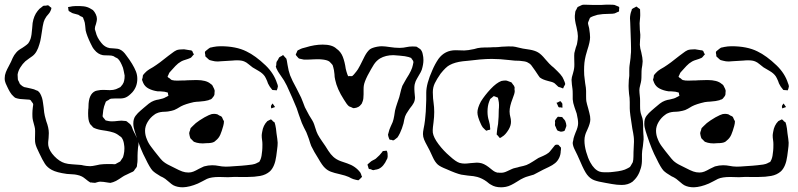

<svg xmlns="http://www.w3.org/2000/svg" viewBox="-47 -738 3398 818"><path d="M537 -37Q537 -29 535 -26Q535 -26 526 -14Q524 -9 521 -8Q519 -6 511 -3Q504 1 493.5 5.5Q483 10 477 14Q472 17 459.5 25.5Q447 34 435 38Q426 41 424 41H422L414 40Q392 36 380 36Q375 36 368.5 38Q362 40 358 41L345 40Q343 39 341 39.5Q339 40 337 39Q333 37 328 33Q324 30 316 23.5Q308 17 302 14Q292 9 281 7Q273 5 260 4.5Q247 4 238 3Q194 -3 174 -14Q155 -24 144.5 -40Q134 -56 120 -86Q107 -112 104 -125Q102 -132 102 -146Q102 -154 102.5 -167.5Q103 -181 102 -190Q101 -197 97 -211Q93 -225 92 -232Q91 -238 91 -250V-256Q91 -266 93 -282Q93 -284 94 -288.5Q95 -293 94 -295Q94 -298 89 -303Q88 -304 86 -307.5Q84 -311 82 -312Q80 -314 69 -314Q62 -315 49 -315.5Q36 -316 29 -318Q27 -319 23.5 -319.5Q20 -320 19 -321Q16 -322 14 -324.5Q12 -327 10 -328Q2 -335 -4.5 -346Q-11 -357 -16 -368Q-25 -386 -26 -393Q-27 -397 -27 -405Q-27 -418 -22 -430.5Q-17 -443 -10 -455.5Q-3 -468 0 -475Q1 -478 7 -491Q13 -504 22 -514Q30 -524 48 -534Q51 -536 59 -541.5Q67 -547 73 -553Q78 -559 83 -572Q88 -587 90 -617L92 -640Q97 -671 113 -691Q120 -701 131 -708Q133 -709 134 -710.5Q135 -712 137 -713Q141 -714 149 -714Q150 -714 153.5 -715Q157 -716 158 -715Q160 -715 162.5 -712.5Q165 -710 166 -709Q167 -708 169 -707Q171 -706 172 -704V-703Q172 -701 170.5 -697Q169 -693 168 -691Q165 -684 159.5 -678Q154 -672 151 -668Q142 -655 139 -644Q135 -630 131 -600Q130 -594 127.5 -578Q125 -562 121 -550Q116 -532 109 -520Q102 -507 90.5 -498.5Q79 -490 77 -489L61 -477Q49 -466 39.5 -450.5Q30 -435 28 -420L29 -401Q29 -398 31 -394.5Q33 -391 34 -389Q35 -387 36 -384Q37 -381 39 -379Q48 -370 56 -367L66 -365Q73 -363 86 -360.5Q99 -358 108 -353Q109 -353 112.5 -351.5Q116 -350 117 -348Q125 -342 132 -321Q135 -311 136.5 -298Q138 -285 139 -280Q141 -256 144 -244L150 -222Q161 -193 161 -171L160 -150Q157 -131 159 -117Q163 -95 184.5 -72.5Q206 -50 229 -43Q242 -39 261 -38Q280 -37 288 -36Q295 -36 300 -35Q305 -34 309 -33Q313 -32 321.5 -31Q330 -30 337 -30Q346 -30 364 -34Q380 -38 388 -38Q395 -39 410 -39H431Q433 -39 437.5 -38.5Q442 -38 445 -39L452 -43Q463 -49 465 -50Q465 -50 471 -59Q477 -68 477 -68Q478 -70 478.5 -73.5Q479 -77 480 -79Q483 -91 483 -105Q483 -114 482 -119Q480 -140 471 -152Q470 -154 462 -159Q450 -169 436 -173.5Q422 -178 406.5 -180.5Q391 -183 384 -184Q362 -188 350 -195L343 -203Q341 -205 339 -207Q337 -209 336 -211Q335 -213 332 -221Q327 -238 329 -272Q330 -276 330 -284Q330 -337 359 -350Q362 -351 366 -352Q370 -353 372 -353Q379 -355 394 -355L421 -354Q436 -354 447 -358L458 -363L466 -367L475 -378Q481 -387 482 -395Q484 -403 484 -416Q480 -438 477 -449Q466 -478 456 -487Q453 -490 450.5 -491Q448 -492 446 -493Q438 -498 436 -499Q429 -502 414 -502Q398 -502 391 -503Q370 -507 355 -526Q347 -535 339 -553Q323 -586 318 -608Q317 -614 316 -628Q315 -642 311 -652Q309 -655 308.5 -658Q308 -661 306 -664Q304 -666 296 -669L287 -675Q282 -677 276 -678Q270 -679 265 -681Q261 -682 258 -684Q255 -686 253 -687L246 -691Q244 -695 244 -702Q244 -703 243 -704.5Q242 -706 243 -707Q244 -708 246 -708.5Q248 -709 250 -709Q262 -712 272 -712Q294 -713 310 -711Q326 -709 339 -701L349 -695Q356 -688 361 -677.5Q366 -667 366 -657Q366 -650 362 -636Q357 -624 357 -614L361 -601Q366 -578 385 -555Q399 -537 420 -533Q426 -532 441 -531.5Q456 -531 464 -527Q478 -521 491 -502Q520 -464 532 -434Q538 -419 538 -402Q538 -369 517 -345Q501 -328 489 -323Q478 -318 461 -318.5Q444 -319 434 -318Q427 -318 424 -317Q422 -317 414 -311Q412 -310 409 -308.5Q406 -307 404 -305L401 -297Q396 -286 393 -269L391 -251L390 -243Q391 -239 395 -235Q399 -231 400 -229L403 -225Q405 -224 410 -223.5Q415 -223 417 -222Q422 -221 431 -221Q441 -221 456.5 -223Q472 -225 482 -223Q490 -223 493 -221Q495 -220 496 -218.5Q497 -217 499 -216Q501 -214 504 -212Q507 -210 510 -206Q513 -202 516 -194Q519 -186 520 -183Q523 -177 529 -165.5Q535 -154 539 -144.5Q543 -135 543 -125Q543 -119 541 -109Q539 -87 539 -75Q539 -71 539 -59Q539 -47 537 -37Z M848 -535Q851 -536 855.5 -536.5Q860 -537 862 -538Q877 -541 893 -541Q959 -541 1003 -519Q1041 -501 1085 -459Q1120 -425 1133 -384Q1134 -382 1135.5 -377.5Q1137 -373 1137 -371V-370Q1137 -368 1136 -365.5Q1135 -363 1135 -361Q1134 -360 1133.5 -357Q1133 -354 1132 -353L1124 -354Q1116 -354 1113 -355L1110 -359Q1101 -370 1100 -373Q1094 -382 1091 -393Q1085 -407 1081 -413Q1072 -426 1054.5 -436Q1037 -446 1029 -451Q1022 -456 1012 -464.5Q1002 -473 994 -476Q983 -481 964 -481Q951 -481 944 -480L894 -477L881 -476Q868 -476 858 -479Q855 -480 850 -481Q845 -482 843 -484Q841 -485 838 -488.5Q835 -492 832 -494Q828 -498 828 -498Q827 -499 827.5 -501Q828 -503 828 -503Q826 -509 826 -515Q826 -518 828.5 -520Q831 -522 832 -523Q844 -533 848 -535ZM1102 -227Q1103 -227 1105 -228.5Q1107 -230 1108 -229Q1110 -228 1112.5 -225.5Q1115 -223 1116 -221Q1122 -218 1123 -216Q1124 -214 1124.5 -210.5Q1125 -207 1126 -205Q1129 -193 1131 -170Q1135 -145 1136 -130Q1136 -117 1133.5 -100Q1131 -83 1130 -73Q1124 -28 1103 -8Q1086 7 1061.5 11.5Q1037 16 1008 16H971Q956 15 924 17L887 16Q853 16 835 24Q830 26 814 35L796 44Q761 59 732 60Q708 60 691 51Q684 47 674 38Q664 29 657 24Q647 17 637 13Q613 -1 603 -11Q591 -24 573 -62Q553 -99 533 -160Q532 -163 526.5 -180Q521 -197 521 -212Q521 -232 530.5 -244.5Q540 -257 551.5 -266.5Q563 -276 566 -279Q576 -288 587 -296.5Q598 -305 609 -309Q620 -313 629 -314Q650 -318 659 -324Q662 -325 665.5 -327Q669 -329 671 -331Q671 -332 669 -336Q669 -342 667 -344Q666 -345 662 -345Q659 -346 655 -347Q651 -348 645 -348Q638 -349 624 -349Q603 -352 586.5 -360.5Q570 -369 563 -385Q562 -388 560.5 -391.5Q559 -395 558 -398Q558 -400 561 -409Q561 -417 563 -419Q564 -421 570 -427Q578 -436 589.5 -443Q601 -450 605 -452Q632 -469 670 -500Q675 -503 685.5 -511.5Q696 -520 705 -524Q714 -528 737 -528Q753 -526 762 -524Q768 -524 770 -522Q773 -521 776 -511Q777 -510 778 -509Q779 -508 779 -506Q778 -505 777 -504Q776 -503 775 -502Q773 -500 770 -496Q767 -492 764 -491Q762 -490 754 -487Q730 -480 723 -475Q712 -469 700.5 -457Q689 -445 685 -440Q677 -432 676 -430Q674 -428 672.5 -424Q671 -420 670 -418Q669 -417 668 -414.5Q667 -412 667 -411Q667 -409 676 -404Q682 -398 685 -397Q687 -396 690.5 -396Q694 -396 696 -395Q709 -394 724 -395Q743 -395 752 -396L790 -397Q832 -397 850 -381Q851 -380 853.5 -378.5Q856 -377 858 -374L863 -364Q864 -362 865.5 -359Q867 -356 867 -354Q868 -352 867.5 -348.5Q867 -345 867 -343Q867 -335 866 -333Q865 -330 863.5 -328Q862 -326 861 -325Q860 -324 858 -321Q856 -318 853 -316Q850 -314 847 -313.5Q844 -313 841 -311Q828 -307 801 -305Q793 -305 779 -303Q743 -295 724 -285Q719 -282 707 -275Q695 -268 684 -266Q677 -264 668.5 -263Q660 -262 657 -262Q634 -262 620 -255Q618 -255 610 -249Q593 -237 582 -218.5Q571 -200 571 -181Q571 -162 579 -144Q585 -128 597 -112.5Q609 -97 611 -94Q617 -87 627 -74Q637 -61 645 -53Q657 -42 675 -33.5Q693 -25 698 -22Q717 -12 729.5 -7.5Q742 -3 756 -3Q767 -3 777 -7Q787 -11 801 -19L822 -29Q840 -34 857 -34Q871 -34 886 -31Q891 -30 898.5 -29Q906 -28 915 -28Q928 -28 952 -30Q986 -32 1003 -34Q1015 -35 1027.5 -37Q1040 -39 1049 -44Q1051 -46 1053.5 -46.5Q1056 -47 1058 -49L1063 -59Q1068 -71 1070 -96Q1071 -105 1071 -123Q1071 -133 1069.5 -142Q1068 -151 1068 -161Q1068 -166 1070 -176Q1074 -204 1092 -222ZM1114 -297Q1114 -297 1116 -295L1122 -286Q1125 -283 1125 -282Q1124 -281 1123.5 -281.5Q1123 -282 1122 -281L1111 -277L1109 -276Q1108 -278 1107.5 -281.5Q1107 -285 1108 -288Q1109 -289 1110.5 -292Q1112 -295 1114 -297ZM872 -139Q867 -134 864 -133Q855 -128 832 -128L817 -127Q803 -127 791 -130Q779 -134 779 -134Q779 -134 772 -141Q770 -143 768 -145Q766 -147 764 -149L761 -159Q761 -162 760 -164.5Q759 -167 759 -170Q759 -173 760 -176Q761 -179 762 -181L765 -192Q767 -194 769.5 -196.5Q772 -199 774 -201Q786 -214 803 -225Q820 -236 824 -238Q846 -250 855 -252L865 -253Q871 -253 879 -251Q881 -250 889 -245Q890 -245 892 -244Q894 -243 897 -241Q899 -239 900.5 -235Q902 -231 903 -229L907 -222V-219Q907 -212 904 -201Q898 -179 891.5 -164Q885 -149 872 -139Z M1721 -323Q1721 -310 1715.5 -299.5Q1710 -289 1699 -276Q1696 -271 1692 -265.5Q1688 -260 1684 -253Q1678 -243 1675.5 -229.5Q1673 -216 1672 -212Q1666 -190 1657 -171Q1650 -157 1646 -152Q1644 -151 1642 -149Q1640 -147 1637 -145Q1636 -144 1633 -142Q1630 -140 1629 -140Q1624 -140 1622 -142Q1614 -142 1612 -144Q1611 -145 1610 -149.5Q1609 -154 1608 -155Q1608 -157 1607 -159.5Q1606 -162 1606 -164Q1606 -166 1609 -175Q1611 -185 1617 -198Q1623 -211 1626 -218Q1630 -229 1632.5 -244.5Q1635 -260 1636 -267Q1639 -280 1645 -297.5Q1651 -315 1654 -324L1659 -344Q1661 -354 1667 -372Q1672 -382 1677 -390Q1682 -398 1685 -404Q1708 -439 1712 -461Q1712 -464 1713.5 -468.5Q1715 -473 1714 -475Q1714 -478 1711 -482Q1708 -486 1707 -487L1705 -491Q1704 -492 1694 -495Q1681 -499 1655 -501Q1637 -503 1629 -503Q1596 -503 1572 -489Q1556 -479 1545.5 -462.5Q1535 -446 1519 -416Q1505 -388 1503 -373Q1502 -367 1502 -356V-336Q1502 -316 1498 -306Q1495 -297 1494 -296L1486 -287Q1481 -282 1471 -279Q1468 -279 1465.5 -278Q1463 -277 1460 -277Q1458 -277 1455 -278.5Q1452 -280 1450 -281Q1442 -284 1440 -285Q1431 -292 1418 -314Q1389 -359 1381 -398Q1378 -410 1378 -422Q1376 -442 1373 -451L1370 -461L1363 -469Q1356 -476 1356 -476Q1346 -483 1322 -485Q1310 -486 1301 -485.5Q1292 -485 1286 -485Q1274 -484 1250 -484Q1246 -484 1241 -485.5Q1236 -487 1234 -487Q1232 -487 1229 -488Q1226 -489 1225 -490Q1223 -492 1221 -494.5Q1219 -497 1218 -498Q1217 -499 1215 -501.5Q1213 -504 1213 -505Q1213 -506 1214 -508.5Q1215 -511 1216 -512Q1219 -521 1220 -522Q1221 -523 1223.5 -524.5Q1226 -526 1227 -526Q1239 -533 1255 -536Q1293 -548 1328 -548Q1368 -548 1386 -531Q1405 -518 1413.5 -496Q1422 -474 1426 -445Q1429 -432 1433 -421Q1434 -420 1434.5 -417.5Q1435 -415 1436 -414Q1438 -413 1439.5 -413.5Q1441 -414 1442 -414Q1443 -414 1448 -413.5Q1453 -413 1455 -415Q1455 -415 1461 -421Q1473 -435 1478 -443Q1488 -460 1495 -475L1507 -499Q1517 -518 1529 -528Q1539 -535 1560 -539Q1572 -541 1579 -541Q1592 -541 1618 -537Q1625 -536 1634.5 -535Q1644 -534 1656 -534Q1665 -534 1671.5 -535Q1678 -536 1683 -537Q1697 -540 1709 -540Q1723 -540 1728 -539L1734 -535Q1736 -533 1740 -531Q1744 -529 1745 -527Q1752 -519 1754 -507Q1757 -495 1757 -482Q1757 -464 1750 -441Q1747 -432 1737 -416Q1735 -412 1729 -402Q1723 -392 1721 -383Q1717 -372 1719 -346Q1721 -330 1721 -323ZM1493 10Q1496 13 1495 15Q1495 16 1494 17Q1493 18 1492 19Q1490 21 1486 25Q1482 29 1480 30H1479Q1477 30 1474 29Q1471 28 1469 28L1458 25Q1454 24 1448.5 21Q1443 18 1439 16Q1426 10 1400 4Q1377 -1 1362.5 -6.5Q1348 -12 1337 -23Q1326 -33 1309 -63Q1291 -91 1279 -116Q1275 -126 1269 -146Q1267 -152 1264 -159.5Q1261 -167 1258 -175Q1254 -183 1248 -194.5Q1242 -206 1239 -214Q1234 -226 1226 -250L1217 -277Q1200 -319 1175 -373Q1164 -396 1149 -416Q1147 -419 1141.5 -427Q1136 -435 1133 -442Q1132 -444 1130.5 -447Q1129 -450 1129 -452Q1127 -455 1130 -460Q1130 -469 1131 -473Q1131 -475 1137 -483L1142 -493Q1144 -495 1148 -497Q1152 -499 1154 -500Q1155 -501 1156 -502Q1157 -503 1159 -503Q1160 -503 1161.5 -501.5Q1163 -500 1163 -499Q1172 -490 1173 -488L1175 -480L1178 -462Q1182 -436 1189 -417Q1197 -396 1217 -360L1236 -322Q1241 -311 1244 -302L1252 -281Q1254 -277 1270 -247Q1273 -243 1283 -226Q1288 -218 1291.5 -208Q1295 -198 1296 -194Q1302 -174 1307 -165Q1314 -152 1324.5 -137Q1335 -122 1339 -116Q1342 -111 1352 -95.5Q1362 -80 1373 -70Q1386 -58 1405.5 -51Q1425 -44 1432 -42Q1468 -30 1488 -3Q1492 4 1493 10ZM1604 -67Q1604 -63 1600 -57Q1595 -45 1586 -34Q1577 -23 1565 -18Q1562 -17 1558 -16Q1554 -15 1552 -15L1544 -13Q1539 -13 1533 -17Q1526 -17 1524 -19Q1523 -20 1522.5 -23.5Q1522 -27 1521 -29Q1521 -31 1519.5 -33.5Q1518 -36 1519 -37Q1519 -38 1520.5 -39Q1522 -40 1523 -41L1531 -48Q1535 -52 1542.5 -55.5Q1550 -59 1554 -62Q1559 -66 1570 -77L1581 -90Q1583 -94 1584 -94Q1586 -95 1590.5 -95Q1595 -95 1598 -96H1600Q1602 -95 1604 -86Q1604 -83 1604.5 -76.5Q1605 -70 1604 -67Z M2343 -109V-105Q2343 -98 2342 -95Q2342 -80 2335.5 -66Q2329 -52 2318 -43Q2307 -34 2291 -26.5Q2275 -19 2267 -15Q2259 -11 2247 -4.5Q2235 2 2227 6Q2218 9 2205 12.5Q2192 16 2184 20Q2174 24 2154 37Q2143 44 2131 50Q2119 56 2108 58Q2096 60 2088 60Q2062 60 2045 49Q2039 46 2035 42.5Q2031 39 2027 36Q2008 22 1987 16Q1974 12 1946 10Q1928 8 1918 6Q1896 1 1856 -17Q1828 -28 1818 -37Q1806 -48 1797 -68Q1788 -88 1784 -96L1774 -115Q1765 -131 1760 -143Q1755 -155 1755 -167Q1755 -176 1757.5 -188.5Q1760 -201 1761 -207Q1764 -226 1765 -240Q1766 -254 1767 -263Q1769 -297 1769 -313V-343Q1769 -381 1795 -439Q1806 -465 1821 -487Q1848 -524 1894 -524L1931 -523Q1945 -523 1973 -529Q1988 -534 2002 -535Q2015 -536 2040 -536Q2049 -537 2066 -537Q2074 -537 2090 -539Q2122 -541 2138 -540Q2148 -539 2161 -535.5Q2174 -532 2181 -531Q2189 -530 2210 -526.5Q2231 -523 2245 -515Q2259 -507 2276 -486L2293 -467Q2305 -455 2312 -450Q2316 -446 2328.5 -434Q2341 -422 2349 -410Q2354 -401 2359 -388Q2359 -386 2360 -384Q2361 -382 2361 -381Q2361 -378 2359 -375Q2357 -372 2356 -370Q2355 -369 2354 -365.5Q2353 -362 2352 -361L2342 -365Q2340 -366 2337 -366.5Q2334 -367 2332 -368Q2328 -371 2324 -375.5Q2320 -380 2316 -383Q2308 -389 2288 -393Q2265 -399 2256 -406Q2253 -407 2251 -410.5Q2249 -414 2247 -416Q2241 -424 2233 -437Q2223 -452 2216.5 -460Q2210 -468 2199 -473Q2191 -477 2167 -479Q2145 -479 2124 -482Q2082 -487 2048 -487Q2026 -487 1997 -484.5Q1968 -482 1946 -479Q1942 -479 1925 -477Q1908 -475 1894 -471Q1880 -467 1869 -461Q1853 -453 1830 -424Q1814 -401 1805.5 -383.5Q1797 -366 1797 -345Q1797 -330 1798 -319.5Q1799 -309 1800 -302Q1803 -281 1803 -261Q1803 -240 1800 -217Q1799 -210 1797.5 -196.5Q1796 -183 1797 -173Q1800 -152 1821.5 -123.5Q1843 -95 1869 -73Q1895 -49 1911 -44Q1922 -41 1933 -41Q1941 -41 1957 -43Q1975 -45 1983 -45Q1992 -45 1997 -44Q2014 -42 2035 -26Q2039 -23 2050 -14Q2061 -5 2071 -3Q2073 -2 2075.5 -2.5Q2078 -3 2080 -2H2089Q2100 -2 2113.5 -8.5Q2127 -15 2134 -18Q2140 -21 2150 -23Q2160 -25 2165 -27Q2185 -31 2196 -35Q2208 -40 2223.5 -50Q2239 -60 2247 -65Q2254 -68 2267.5 -74Q2281 -80 2290 -87Q2295 -91 2300.5 -98.5Q2306 -106 2309 -109Q2315 -117 2317 -119Q2321 -123 2332 -121Q2342 -111 2343 -109ZM2124 -263Q2124 -256 2125 -250.5Q2126 -245 2127 -241Q2130 -231 2130 -219Q2130 -203 2120 -186Q2106 -163 2093 -156Q2092 -155 2088 -152.5Q2084 -150 2083 -150Q2080 -152 2078 -155Q2076 -158 2075 -159Q2069 -165 2069 -165L2070 -176Q2071 -189 2075 -210Q2078 -240 2078 -271Q2079 -278 2079 -291Q2079 -302 2076 -314Q2075 -316 2075 -318.5Q2075 -321 2074 -322Q2073 -323 2069 -324Q2065 -325 2064 -326Q2063 -326 2060 -327.5Q2057 -329 2056 -328Q2055 -328 2050 -323Q2048 -321 2045.5 -319.5Q2043 -318 2041 -315Q2040 -313 2037 -305Q2030 -287 2030 -262Q2030 -241 2036 -223Q2041 -206 2041 -194Q2041 -193 2041.5 -190Q2042 -187 2041 -186Q2040 -185 2037.5 -184.5Q2035 -184 2033 -184L2025 -181L2020 -185Q2010 -195 2010 -195Q2005 -202 2002 -209Q1987 -241 1987 -259Q1987 -278 2002 -306Q2019 -333 2043.5 -359Q2068 -385 2089 -393Q2099 -395 2107 -395Q2111 -395 2116 -393Q2121 -391 2124 -390L2132 -387Q2134 -385 2140 -376Q2141 -375 2142.5 -373Q2144 -371 2144 -369Q2146 -367 2145.5 -363Q2145 -359 2145 -358Q2146 -355 2146 -350Q2146 -340 2137 -318Q2124 -285 2124 -263ZM2349 -285Q2349 -284 2349.5 -282.5Q2350 -281 2349 -280Q2348 -279 2346.5 -279.5Q2345 -280 2344 -280Q2342 -281 2339 -280.5Q2336 -280 2334 -281Q2332 -282 2330.5 -286Q2329 -290 2328 -292L2324 -300Q2325 -301 2327 -301Q2329 -301 2330 -302Q2331 -303 2335 -305Q2339 -307 2340 -307Q2341 -307 2344 -303.5Q2347 -300 2349 -296ZM2327 -183 2323 -191Q2322 -195 2320.5 -197.5Q2319 -200 2318 -202Q2317 -206 2317.5 -209.5Q2318 -213 2318 -216Q2318 -217 2317.5 -219.5Q2317 -222 2318 -224Q2318 -226 2319.5 -228Q2321 -230 2322 -231Q2323 -233 2325 -235.5Q2327 -238 2329 -240Q2330 -241 2333 -240.5Q2336 -240 2337 -240Q2346 -240 2348 -239Q2350 -238 2352 -234Q2359 -227 2361 -223Q2363 -218 2364.5 -212.5Q2366 -207 2366 -203Q2366 -200 2364 -195.5Q2362 -191 2362 -190Q2361 -189 2360.5 -186Q2360 -183 2359 -182Q2358 -180 2352.5 -178.5Q2347 -177 2342 -177Q2339 -178 2334 -179.5Q2329 -181 2327 -183Z M2688 -61Q2688 -47 2687 -40Q2685 -23 2677.5 -5Q2670 13 2658 26Q2648 36 2648 36Q2629 50 2602 50Q2582 50 2560 46Q2538 42 2532 41Q2501 36 2484 29.5Q2467 23 2454 6Q2442 -10 2426 -48L2413 -77Q2410 -84 2402 -99.5Q2394 -115 2393 -128Q2393 -133 2395 -139Q2396 -149 2400 -159.5Q2404 -170 2405 -173Q2416 -197 2416 -213Q2416 -228 2410 -254Q2407 -263 2400.5 -281.5Q2394 -300 2393 -315V-337Q2393 -352 2392 -359Q2391 -366 2389.5 -378Q2388 -390 2388 -398Q2388 -407 2394 -425Q2398 -439 2399 -447Q2400 -453 2400 -464Q2400 -472 2399.5 -487Q2399 -502 2400 -512L2406 -535Q2407 -539 2409 -543.5Q2411 -548 2412 -555Q2415 -570 2415 -584Q2415 -597 2409 -623Q2401 -653 2402 -671L2404 -688Q2405 -692 2407 -695Q2409 -698 2410 -700Q2410 -701 2411 -703Q2412 -705 2414 -708L2418 -710Q2421 -711 2425.5 -713.5Q2430 -716 2433 -717Q2436 -718 2444 -718L2478 -717H2515Q2541 -719 2554 -718Q2565 -718 2571 -717Q2574 -716 2577 -714.5Q2580 -713 2583 -712Q2584 -712 2587 -710.5Q2590 -709 2591 -708V-700Q2590 -698 2590.5 -694.5Q2591 -691 2590 -689Q2589 -688 2587.5 -688Q2586 -688 2585 -687Q2574 -682 2572 -681Q2565 -679 2548 -679Q2520 -679 2499 -675Q2483 -670 2480 -669Q2478 -668 2473 -666Q2468 -664 2466 -661Q2465 -660 2465 -658.5Q2465 -657 2464 -656Q2458 -642 2458 -640Q2458 -636 2463 -618Q2467 -592 2467 -579Q2467 -560 2455 -524Q2447 -498 2445 -485Q2440 -458 2442 -418Q2444 -396 2446 -384Q2450 -362 2450 -351V-329Q2450 -314 2451 -307Q2453 -296 2459 -276Q2460 -271 2464 -256.5Q2468 -242 2468 -229Q2468 -213 2456 -187Q2447 -168 2446 -162Q2443 -152 2443 -139Q2443 -117 2450.5 -90.5Q2458 -64 2468 -46Q2485 -15 2507 -7Q2516 -4 2528 -4Q2540 -4 2543 -4Q2552 -4 2568 -6Q2608 -10 2625 -20Q2635 -25 2637 -27Q2639 -29 2645 -40L2649 -47L2651 -58Q2652 -69 2652 -90Q2654 -120 2654 -134Q2654 -148 2653 -155Q2651 -171 2647 -190Q2636 -258 2636 -276V-303Q2636 -322 2633 -338Q2631 -360 2631 -372Q2631 -387 2632 -397.5Q2633 -408 2634 -415V-437Q2634 -451 2635 -458L2638 -480Q2640 -494 2640 -501Q2642 -515 2641.5 -532Q2641 -549 2641 -556L2640 -585Q2638 -625 2638 -642L2637 -660Q2637 -668 2639 -678Q2640 -684 2644 -694Q2644 -697 2645 -699Q2647 -701 2651 -703Q2655 -705 2657 -706L2664 -710Q2666 -710 2671 -705Q2672 -704 2675.5 -702Q2679 -700 2680 -698V-695Q2680 -689 2680.5 -681Q2681 -673 2680 -662Q2678 -646 2678 -639Q2678 -623 2679 -611Q2680 -599 2681 -590Q2681 -576 2680 -569L2679 -547Q2680 -531 2685 -516Q2691 -490 2691 -477Q2691 -470 2689.5 -460.5Q2688 -451 2687 -445Q2686 -437 2686 -421Q2686 -404 2685 -396Q2684 -388 2680.5 -375Q2677 -362 2677 -354Q2677 -345 2679 -327Q2680 -321 2680 -309V-288Q2680 -273 2681 -266Q2682 -257 2686 -246Q2691 -234 2692 -223Q2693 -215 2693 -204.5Q2693 -194 2693 -189L2694 -167Q2695 -159 2695 -144Q2695 -142 2692 -115Q2688 -93 2688 -81Z M3025 -535Q3028 -536 3032.5 -536.5Q3037 -537 3039 -538Q3054 -541 3070 -541Q3136 -541 3180 -519Q3218 -501 3262 -459Q3297 -425 3310 -384Q3311 -382 3312.5 -377.5Q3314 -373 3314 -371V-370Q3314 -368 3313 -365.5Q3312 -363 3312 -361Q3311 -360 3310.5 -357Q3310 -354 3309 -353L3301 -354Q3293 -354 3290 -355L3287 -359Q3278 -370 3277 -373Q3271 -382 3268 -393Q3262 -407 3258 -413Q3249 -426 3231.5 -436Q3214 -446 3206 -451Q3199 -456 3189 -464.5Q3179 -473 3171 -476Q3160 -481 3141 -481Q3128 -481 3121 -480L3071 -477L3058 -476Q3045 -476 3035 -479Q3032 -480 3027 -481Q3022 -482 3020 -484Q3018 -485 3015 -488.5Q3012 -492 3009 -494Q3005 -498 3005 -498Q3004 -499 3004.5 -501Q3005 -503 3005 -503Q3003 -509 3003 -515Q3003 -518 3005.5 -520Q3008 -522 3009 -523Q3021 -533 3025 -535ZM3279 -227Q3280 -227 3282 -228.5Q3284 -230 3285 -229Q3287 -228 3289.5 -225.5Q3292 -223 3293 -221Q3299 -218 3300 -216Q3301 -214 3301.5 -210.5Q3302 -207 3303 -205Q3306 -193 3308 -170Q3312 -145 3313 -130Q3313 -117 3310.5 -100Q3308 -83 3307 -73Q3301 -28 3280 -8Q3263 7 3238.5 11.5Q3214 16 3185 16H3148Q3133 15 3101 17L3064 16Q3030 16 3012 24Q3007 26 2991 35L2973 44Q2938 59 2909 60Q2885 60 2868 51Q2861 47 2851 38Q2841 29 2834 24Q2824 17 2814 13Q2790 -1 2780 -11Q2768 -24 2750 -62Q2730 -99 2710 -160Q2709 -163 2703.5 -180Q2698 -197 2698 -212Q2698 -232 2707.5 -244.5Q2717 -257 2728.5 -266.5Q2740 -276 2743 -279Q2753 -288 2764 -296.5Q2775 -305 2786 -309Q2797 -313 2806 -314Q2827 -318 2836 -324Q2839 -325 2842.5 -327Q2846 -329 2848 -331Q2848 -332 2846 -336Q2846 -342 2844 -344Q2843 -345 2839 -345Q2836 -346 2832 -347Q2828 -348 2822 -348Q2815 -349 2801 -349Q2780 -352 2763.5 -360.5Q2747 -369 2740 -385Q2739 -388 2737.5 -391.5Q2736 -395 2735 -398Q2735 -400 2738 -409Q2738 -417 2740 -419Q2741 -421 2747 -427Q2755 -436 2766.5 -443Q2778 -450 2782 -452Q2809 -469 2847 -500Q2852 -503 2862.5 -511.5Q2873 -520 2882 -524Q2891 -528 2914 -528Q2930 -526 2939 -524Q2945 -524 2947 -522Q2950 -521 2953 -511Q2954 -510 2955 -509Q2956 -508 2956 -506Q2955 -505 2954 -504Q2953 -503 2952 -502Q2950 -500 2947 -496Q2944 -492 2941 -491Q2939 -490 2931 -487Q2907 -480 2900 -475Q2889 -469 2877.5 -457Q2866 -445 2862 -440Q2854 -432 2853 -430Q2851 -428 2849.5 -424Q2848 -420 2847 -418Q2846 -417 2845 -414.5Q2844 -412 2844 -411Q2844 -409 2853 -404Q2859 -398 2862 -397Q2864 -396 2867.5 -396Q2871 -396 2873 -395Q2886 -394 2901 -395Q2920 -395 2929 -396L2967 -397Q3009 -397 3027 -381Q3028 -380 3030.5 -378.5Q3033 -377 3035 -374L3040 -364Q3041 -362 3042.5 -359Q3044 -356 3044 -354Q3045 -352 3044.5 -348.5Q3044 -345 3044 -343Q3044 -335 3043 -333Q3042 -330 3040.5 -328Q3039 -326 3038 -325Q3037 -324 3035 -321Q3033 -318 3030 -316Q3027 -314 3024 -313.5Q3021 -313 3018 -311Q3005 -307 2978 -305Q2970 -305 2956 -303Q2920 -295 2901 -285Q2896 -282 2884 -275Q2872 -268 2861 -266Q2854 -264 2845.5 -263Q2837 -262 2834 -262Q2811 -262 2797 -255Q2795 -255 2787 -249Q2770 -237 2759 -218.5Q2748 -200 2748 -181Q2748 -162 2756 -144Q2762 -128 2774 -112.5Q2786 -97 2788 -94Q2794 -87 2804 -74Q2814 -61 2822 -53Q2834 -42 2852 -33.5Q2870 -25 2875 -22Q2894 -12 2906.5 -7.5Q2919 -3 2933 -3Q2944 -3 2954 -7Q2964 -11 2978 -19L2999 -29Q3017 -34 3034 -34Q3048 -34 3063 -31Q3068 -30 3075.5 -29Q3083 -28 3092 -28Q3105 -28 3129 -30Q3163 -32 3180 -34Q3192 -35 3204.5 -37Q3217 -39 3226 -44Q3228 -46 3230.5 -46.5Q3233 -47 3235 -49L3240 -59Q3245 -71 3247 -96Q3248 -105 3248 -123Q3248 -133 3246.5 -142Q3245 -151 3245 -161Q3245 -166 3247 -176Q3251 -204 3269 -222ZM3291 -297Q3291 -297 3293 -295L3299 -286Q3302 -283 3302 -282Q3301 -281 3300.5 -281.5Q3300 -282 3299 -281L3288 -277L3286 -276Q3285 -278 3284.5 -281.5Q3284 -285 3285 -288Q3286 -289 3287.5 -292Q3289 -295 3291 -297ZM3049 -139Q3044 -134 3041 -133Q3032 -128 3009 -128L2994 -127Q2980 -127 2968 -130Q2956 -134 2956 -134Q2956 -134 2949 -141Q2947 -143 2945 -145Q2943 -147 2941 -149L2938 -159Q2938 -162 2937 -164.5Q2936 -167 2936 -170Q2936 -173 2937 -176Q2938 -179 2939 -181L2942 -192Q2944 -194 2946.5 -196.5Q2949 -199 2951 -201Q2963 -214 2980 -225Q2997 -236 3001 -238Q3023 -250 3032 -252L3042 -253Q3048 -253 3056 -251Q3058 -250 3066 -245Q3067 -245 3069 -244Q3071 -243 3074 -241Q3076 -239 3077.5 -235Q3079 -231 3080 -229L3084 -222V-219Q3084 -212 3081 -201Q3075 -179 3068.5 -164Q3062 -149 3049 -139Z"/></svg>

Font: Rubik-Burned
Style: Regular
Weight: 400
Designer: NaN (generative design), Hubert & Fischer (Rubik source font outlines)
Foundry: NaN, Hubert & Fischer
Version: Version 1.000